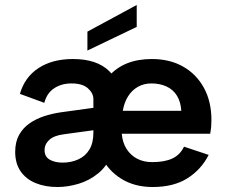

<svg xmlns="http://www.w3.org/2000/svg" viewBox="-20 -744 908 771"><path d="M529 -724V-636L331 -541V-617ZM593 7Q521 7 468 -25.5Q415 -58 386 -116Q357 -174 357 -252Q357 -370 417.5 -438.5Q478 -507 590 -507Q662 -507 715.5 -476.5Q769 -446 799 -391Q829 -336 829 -262Q829 -249 828 -236Q827 -223 824 -207H469Q472 -171 488.5 -145.5Q505 -120 531 -106.5Q557 -93 591 -93Q641 -93 672 -107.5Q703 -122 719 -155L818 -122Q788 -63 732.5 -28Q677 7 593 7ZM708 -299Q706 -334 691 -359Q676 -384 649 -396.5Q622 -409 588 -409Q558 -409 534 -395.5Q510 -382 494.5 -357.5Q479 -333 473 -299ZM419 -196 429 -125Q410 -77 374.5 -48Q339 -19 295.5 -6Q252 7 211 7Q161 7 122.5 -9Q84 -25 62.5 -56.5Q41 -88 41 -134Q41 -174 56.5 -202Q72 -230 98.5 -248.5Q125 -267 157.5 -277.5Q190 -288 224 -293L355 -311V-346Q355 -370 333 -389.5Q311 -409 267 -409Q227 -409 197.5 -389.5Q168 -370 158 -331L60 -367Q79 -434 134.5 -470.5Q190 -507 273 -507Q369 -507 418.5 -458.5Q468 -410 468 -333V-222ZM355 -221 238 -205Q197 -200 178 -182.5Q159 -165 159 -141Q159 -115 179.5 -103Q200 -91 232 -91Q266 -91 294.5 -104Q323 -117 339 -143.5Q355 -170 355 -211Z"/></svg>

Font: Albert Sans SemiBold
Style: Regular
Weight: 600
Designer: Andreas Rasmussen
Foundry: a.Foundry
Version: Version 1.025